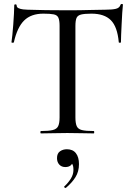

<svg xmlns="http://www.w3.org/2000/svg" viewBox="-20 -674 677 970"><path d="M199 -605Q137 -605 102 -570.5Q67 -536 50 -460Q49 -458 43.5 -458Q38 -458 38 -461Q40 -474 42.5 -498Q45 -522 47 -550Q49 -578 50.5 -604Q52 -630 52 -647Q52 -652 58 -652Q64 -652 64 -647Q64 -637 74 -632.5Q84 -628 97 -626.5Q110 -625 119 -625Q205 -622 320 -622Q390 -622 432 -623.5Q474 -625 513 -625Q547 -625 565.5 -629.5Q584 -634 589 -650Q590 -654 595.5 -654Q601 -654 601 -650Q599 -635 597.5 -608Q596 -581 594.5 -552Q593 -523 592 -498Q591 -473 591 -461Q591 -458 585.5 -458Q580 -458 580 -461Q573 -539 540 -572Q507 -605 442 -605Q407 -605 389.5 -600.5Q372 -596 366.5 -583Q361 -570 361 -542V-81Q361 -52 367.5 -37Q374 -22 393.5 -17Q413 -12 454 -12Q456 -12 456 -6Q456 0 454 0Q427 0 393.5 -1Q360 -2 320 -2Q282 -2 248.5 -1Q215 0 187 0Q184 0 184 -6Q184 -12 187 -12Q226 -12 246.5 -17Q267 -22 274 -37Q281 -52 281 -81V-544Q281 -571 275 -584.5Q269 -598 251 -601.5Q233 -605 199 -605ZM313 275Q309 277 305.5 273Q302 269 306 267Q326 248 338.5 227.5Q351 207 351 184Q351 162 344 153.5Q337 145 326 142L347 132Q349 151 338.5 160.5Q328 170 310 170Q291 170 279.5 157.5Q268 145 268 125Q268 101 283 90.5Q298 80 318 80Q348 80 363.5 100Q379 120 379 155Q379 193 361 221.5Q343 250 313 275Z"/></svg>

Font: Cormorant Garamond Light Medium
Style: Regular
Weight: 500
Version: Version 4.001